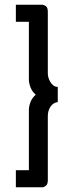

<svg xmlns="http://www.w3.org/2000/svg" viewBox="-20 -760 311 811"><path d="M47 -668V-740H159Q164 -740 173 -734.5Q182 -729 182 -710V-450Q182 -442 184.5 -432.5Q187 -423 192.5 -414Q198 -405 205.5 -399Q213 -393 224 -393V-329Q204 -326 193 -309Q182 -292 182 -270V1Q182 18 174 24.5Q166 31 159 31H47V-41H102V-296Q102 -310 108.5 -328Q115 -346 131 -360Q115 -374 108.5 -392Q102 -410 102 -424V-668Z"/></svg>

Font: IngvarSans
Style: Regular
Weight: 500
Version: Version 3.000